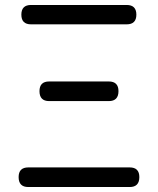

<svg xmlns="http://www.w3.org/2000/svg" viewBox="-20 -753 635 773"><path d="M94 0Q55 0 55 -40Q55 -79 94 -79H502Q541 -79 541 -40Q541 0 502 0H298ZM178 -346Q139 -346 139 -386Q139 -425 178 -425H418Q457 -425 457 -386Q457 -346 418 -346H298ZM105 -655Q66 -655 66 -694Q66 -733 105 -733H490Q529 -733 529 -694Q529 -655 490 -655H297Z"/></svg>

Font: GenSenRounded JP R
Style: Regular
Weight: 400
Version: Version 1.501;PS 1;hotconv 16.6.51;makeotf.lib2.5.65220